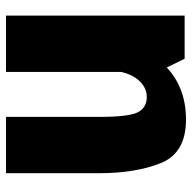

<svg xmlns="http://www.w3.org/2000/svg" viewBox="-20 -619 639 639"><g transform="rotate(90 299.5 -299.5)"><path d="M32 0H219.5V-505L175.5 -594.5H32ZM369 0H556.5V-309Q556.5 -430.5 523 -514.8Q489.5 -599 378 -599Q264.5 -599 193.8 -524.2Q123 -449.5 123 -364.5L214.5 -333Q214.5 -396 240 -432.2Q265.5 -468.5 303 -468.5Q338 -468.5 353.5 -439Q369 -409.5 369 -309.5Z"/></g></svg>

Font: Anybody SemiCondensed ExtraBold
Style: Regular
Weight: 800
Width: 4
Version: Version 1.113;gftools[0.9.25]